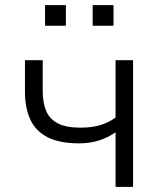

<svg xmlns="http://www.w3.org/2000/svg" viewBox="-20 -726 636 746"><path d="M429 0V-212Q399 -191 363.5 -180Q328 -169 287 -169Q212 -169 165.5 -192.5Q119 -216 98 -261Q77 -306 77 -369V-492H146V-372Q146 -325 160 -293.5Q174 -262 206 -246Q238 -230 293 -230Q334 -230 366.5 -239Q399 -248 429 -269V-492H497V0ZM340 -626V-706H421V-626ZM155 -626V-706H236V-626Z"/></svg>

Font: Nunito Sans 8pt Light
Style: Regular
Weight: 300
Version: Version 3.101;gftools[0.9.27]